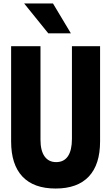

<svg xmlns="http://www.w3.org/2000/svg" viewBox="-20 -1066 640 1105"><path d="M44 -800H213V-262Q213 -199 236.5 -166Q260 -133 303 -133Q348 -133 371 -167Q394 -201 394 -267V-800H556V-252Q556 -119 491 -50Q426 19 300 19Q174 19 109 -50Q44 -119 44 -252ZM388 -874H258L119 -1046H285Z"/></svg>

Font: Martian Mono Condensed
Style: Bold
Weight: 700
Width: 3
Designer: Roman Shamin
Foundry: Evil Martians
Version: Version 1.000